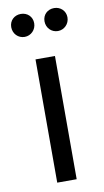

<svg xmlns="http://www.w3.org/2000/svg" viewBox="-84 -766 437 807"><g transform="rotate(-10 134.5 -362.5)"><path d="M65 -725C37 -725 16 -705 16 -677C16 -649 37 -627 65 -627C92 -627 114 -649 114 -677C114 -705 93 -725 65 -725ZM207 -725C179 -725 158 -705 158 -677C158 -649 179 -627 207 -627C234 -627 256 -649 256 -677C256 -705 234 -725 207 -725ZM93 -526V0H176V-526Z"/></g></svg>

Font: Juman Normal
Style: Regular
Weight: 300
Designer: Bandar Raffah (Arabic) Julieta Ulanovsky (Latin)
Foundry: Caramella
Version: Version 5.022;PS 005.022;hotconv 1.0.88;makeotf.lib2.5.64775